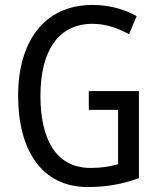

<svg xmlns="http://www.w3.org/2000/svg" viewBox="-20 -744 640 774"><path d="M338 -377V-301H456V-82C425 -73 390 -67 345 -67C201 -67 143 -190 143 -357C143 -543 218 -648 353 -648C404 -648 454 -632 500 -606L531 -679C479 -708 419 -724 353 -724C156 -724 53 -574 53 -358C53 -143 145 10 334 10C409 10 476 -2 540 -26V-377Z"/></svg>

Font: Noto Sans Myanmar UI Condensed
Style: Regular
Weight: 400
Width: 3
Designer: Monotype Design Team
Foundry: Monotype Imaging Inc.
Version: Version 2.103